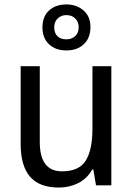

<svg xmlns="http://www.w3.org/2000/svg" viewBox="-20 -834 599 864"><path d="M481 -536V0H412L400 -71H395Q372 -30 332 -10Q292 10 245 10Q157 10 115 -39Q73 -88 73 -186V-536H159V-195Q159 -63 259 -63Q336 -63 366 -111.5Q396 -160 396 -255V-536ZM279 -607Q230 -607 200.5 -635Q171 -663 171 -711Q171 -759 200.5 -786.5Q230 -814 279 -814Q325 -814 356 -787Q387 -760 387 -712Q387 -663 357 -635Q327 -607 279 -607ZM279 -657Q303 -657 318.5 -671.5Q334 -686 334 -711Q334 -736 318.5 -751Q303 -766 279 -766Q255 -766 239.5 -751Q224 -736 224 -711Q224 -686 238 -671.5Q252 -657 279 -657Z"/></svg>

Font: Noto Sans Myanmar SemiCondensed
Style: Regular
Weight: 400
Width: 4
Designer: Monotype Design Team
Foundry: Monotype Imaging Inc.
Version: Version 2.107; ttfautohint (v1.8.4.7-5d5b)